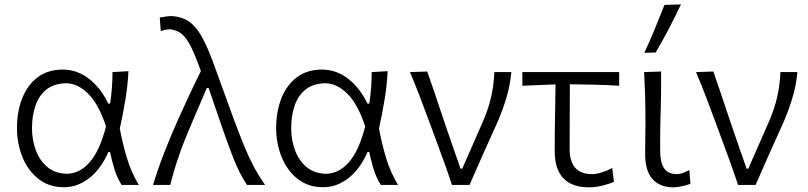

<svg xmlns="http://www.w3.org/2000/svg" viewBox="-20 -812 3546 843"><path d="M261 10Q195 10 148.8 -26.5Q102.5 -63 78.5 -122.5Q54.5 -182 54.5 -249.5Q54.5 -323 77.8 -381.2Q101 -439.5 145.8 -473Q190.5 -506.5 255.5 -506.5Q318.5 -506.5 370.2 -466.5Q422 -426.5 455.5 -357H463.5Q469 -394.5 471.5 -429.2Q474 -464 474 -495.5L544 -499.5Q541 -437 530.2 -372.5Q519.5 -308 506 -248Q517.5 -185.5 536.2 -121.5Q555 -57.5 589.5 0H514Q493.5 -32.5 482 -70.8Q470.5 -109 463 -145H456Q423.5 -70.5 372.2 -30.2Q321 10 261 10ZM273 -49Q330 -49.5 374.2 -100.2Q418.5 -151 445.5 -257Q412.5 -356.5 366.2 -401.5Q320 -446.5 269 -446.5Q216 -445 183.2 -418.5Q150.5 -392 135.5 -347.8Q120.5 -303.5 120.5 -249Q120.5 -198.5 137 -153.2Q153.5 -108 187.2 -79.2Q221 -50.5 273 -49Z M652 0Q672 -67.5 700.8 -141Q729.5 -214.5 759.5 -282Q782.5 -333 808.5 -388.8Q834.5 -444.5 862 -500Q838 -567 818.8 -606Q799.5 -645 778 -662.8Q756.5 -680.5 725.5 -683.5Q708.5 -683.5 686 -675L681.5 -735Q694 -737.5 708.8 -739.5Q723.5 -741.5 736.5 -741.5Q780 -738 810.2 -717Q840.5 -696 865 -652.8Q889.5 -609.5 915.5 -539L1008 -284.5Q1033 -218 1052.5 -170.2Q1072 -122.5 1093.2 -82.5Q1114.5 -42.5 1144 0H1064.5Q1030 -51.5 1002.8 -122.2Q975.5 -193 953 -259L896 -425.5H888L815.5 -256Q787 -190 765.2 -127Q743.5 -64 727.5 0Z M1399 10Q1333 10 1286.8 -26.5Q1240.5 -63 1216.5 -122.5Q1192.5 -182 1192.5 -249.5Q1192.5 -323 1215.8 -381.2Q1239 -439.5 1283.8 -473Q1328.5 -506.5 1393.5 -506.5Q1456.5 -506.5 1508.2 -466.5Q1560 -426.5 1593.5 -357H1601.5Q1607 -394.5 1609.5 -429.2Q1612 -464 1612 -495.5L1682 -499.5Q1679 -437 1668.2 -372.5Q1657.5 -308 1644 -248Q1655.5 -185.5 1674.2 -121.5Q1693 -57.5 1727.5 0H1652Q1631.5 -32.5 1620 -70.8Q1608.5 -109 1601 -145H1594Q1561.5 -70.5 1510.2 -30.2Q1459 10 1399 10ZM1411 -49Q1468 -49.5 1512.2 -100.2Q1556.5 -151 1583.5 -257Q1550.5 -356.5 1504.2 -401.5Q1458 -446.5 1407 -446.5Q1354 -445 1321.2 -418.5Q1288.5 -392 1273.5 -347.8Q1258.5 -303.5 1258.5 -249Q1258.5 -198.5 1275 -153.2Q1291.5 -108 1325.2 -79.2Q1359 -50.5 1411 -49Z M1964.5 0Q1949 -47 1931.8 -94.8Q1914.5 -142.5 1898 -187.5L1865.5 -275.5Q1845.5 -329.5 1824.2 -385.5Q1803 -441.5 1780 -495.5L1856 -498Q1872.5 -451 1891.5 -394.5Q1910.5 -338 1930.2 -279Q1950 -220 1969 -166L2002 -71.5H2009.5L2101.5 -281Q2126 -338.5 2137.2 -390.2Q2148.5 -442 2150.5 -495.5H2225Q2220 -434.5 2200.2 -372.2Q2180.5 -310 2156.5 -258.5Q2127.5 -194 2098.2 -129Q2069 -64 2041.5 0Z M2565.5 10.5Q2492 10.5 2453.8 -29Q2415.5 -68.5 2415.5 -148.5Q2415.5 -230 2417 -305.5Q2418.5 -381 2419 -441.5L2273.5 -435.5V-495.5H2698.5V-435.5Q2644.5 -439 2589.5 -440.2Q2534.5 -441.5 2482 -442Q2482 -371 2481.5 -300.8Q2481 -230.5 2481 -160Q2481 -102 2506 -74.8Q2531 -47.5 2580 -47.5Q2597.5 -47.5 2622.8 -55.2Q2648 -63 2668 -74.5L2675.5 -13.5Q2659.5 -6 2628.2 2.2Q2597 10.5 2565.5 10.5Z M2937 10.5Q2877.5 10.5 2845 -25.8Q2812.5 -62 2812.5 -136.5Q2812.5 -177.5 2813.2 -207.2Q2814 -237 2814 -269.5Q2814 -333.5 2812.5 -386.5Q2811 -439.5 2808 -495.5L2882.5 -498Q2883.5 -407.5 2881 -330.8Q2878.5 -254 2878.5 -201V-150.5Q2878.5 -99.5 2895.5 -73.5Q2912.5 -47.5 2953.5 -47.5Q2964.5 -47.5 2978 -52.5Q2991.5 -57.5 3006.5 -65.5L3011.5 -5Q2996.5 0.5 2975.2 5.5Q2954 10.5 2937 10.5ZM2809 -580Q2833.5 -633 2855.2 -685.5Q2877 -738 2897.5 -790.5L2970 -792.5Q2944 -738.5 2916.5 -685.5Q2889 -632.5 2858.5 -581.5Z M3220.5 0Q3205 -47 3187.8 -94.8Q3170.5 -142.5 3154 -187.5L3121.5 -275.5Q3101.5 -329.5 3080.2 -385.5Q3059 -441.5 3036 -495.5L3112 -498Q3128.5 -451 3147.5 -394.5Q3166.5 -338 3186.2 -279Q3206 -220 3225 -166L3258 -71.5H3265.5L3357.5 -281Q3382 -338.5 3393.2 -390.2Q3404.5 -442 3406.5 -495.5H3481Q3476 -434.5 3456.2 -372.2Q3436.5 -310 3412.5 -258.5Q3383.5 -194 3354.2 -129Q3325 -64 3297.5 0Z"/></svg>

Font: Commissioner Flair Light
Style: Regular
Weight: 300
Designer: Kostas Bartsokas
Foundry: Kostas Bartsokas
Version: Version 1.000; ttfautohint (v1.8.3)